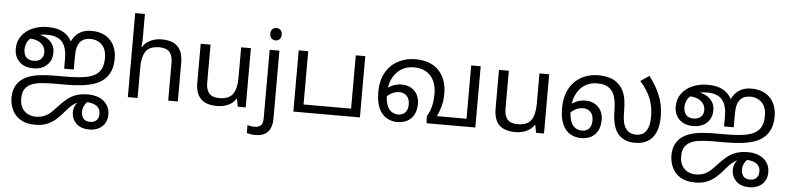

<svg xmlns="http://www.w3.org/2000/svg" viewBox="-55 -1084 7102 1730"><g transform="rotate(5 3495.5 -219.5)"><path d="M331 -566Q404 -566 449.5 -547Q495 -528 520.5 -499Q546 -470 559 -439L541 -430Q556 -473 581.5 -503.5Q607 -534 644 -550Q681 -566 729 -566Q804 -566 855 -536.5Q906 -507 932.5 -455Q959 -403 959 -335Q959 -268 939 -221Q919 -174 883 -143Q845 -110 791.5 -93Q738 -76 674.5 -69.5Q611 -63 542 -63H448Q382 -63 331.5 -59Q281 -55 245.5 -43Q210 -31 187 -8Q168 11 159.5 36Q151 61 151 93Q151 151 173 185Q195 219 227.5 233.5Q260 248 292 248Q336 248 368 235.5Q400 223 426 200Q452 177 478 148Q520 101 558 70Q596 39 641.5 23Q687 7 751 7Q787 7 821.5 16.5Q856 26 884 46.5Q912 67 929 98.5Q946 130 946 174Q946 218 925.5 251.5Q905 285 869 303Q833 321 787 321Q744 321 713.5 309Q683 297 663.5 276.5Q644 256 634.5 231Q625 206 625 181Q625 134 648 102Q671 70 705 41L772 55Q738 80 722.5 108Q707 136 707 168Q707 202 725.5 227Q744 252 789 252Q807 252 824.5 244.5Q842 237 853.5 220Q865 203 865 173Q865 143 853 124.5Q841 106 821 95.5Q801 85 778 81Q755 77 733 77Q718 77 703.5 78.5Q689 80 675 83Q652 90 630.5 104.5Q609 119 589 139.5Q569 160 549 184Q516 225 479.5 256Q443 287 399 304Q355 321 297 321Q215 321 163 289.5Q111 258 87 206Q63 154 63 95Q63 40 81.5 0.5Q100 -39 131 -65Q166 -94 213 -109Q260 -124 316 -129.5Q372 -135 432 -135H521Q597 -135 655 -140Q713 -145 755 -158.5Q797 -172 823 -196Q848 -219 859.5 -253Q871 -287 871 -334Q871 -387 852 -422Q833 -457 800 -475Q767 -493 726 -493Q697 -493 674.5 -484.5Q652 -476 635 -457Q616 -434 608 -403.5Q600 -373 600 -319V-205H513V-293Q513 -341 503.5 -379Q494 -417 473.5 -443Q453 -469 419 -482.5Q385 -496 337 -496Q306 -496 289 -493.5Q272 -491 252 -484L217 -470Q190 -456 173.5 -436.5Q157 -417 149.5 -394.5Q142 -372 142 -348Q142 -305 163.5 -278.5Q185 -252 234 -252Q273 -252 297.5 -274Q322 -296 322 -335Q322 -370 303.5 -395.5Q285 -421 252.5 -434.5Q220 -448 178 -448L242 -494Q288 -490 324.5 -470.5Q361 -451 382.5 -418.5Q404 -386 404 -342Q404 -270 357.5 -227Q311 -184 235 -184Q179 -184 140.5 -205.5Q102 -227 82.5 -263.5Q63 -300 63 -345Q63 -415 100 -464.5Q137 -514 198.5 -540Q260 -566 331 -566Z M1195 -537Q1195 -518 1193.5 -498Q1192 -478 1190 -462H1196Q1213 -490 1239 -508Q1265 -526 1297 -535.5Q1329 -545 1363 -545Q1428 -545 1471.5 -524.5Q1515 -504 1537 -461Q1559 -418 1559 -349V0H1472V-343Q1472 -408 1443 -440Q1414 -472 1352 -472Q1262 -472 1228.5 -421.5Q1195 -371 1195 -277V0H1107V-760H1195Z M2173 -536V0H2101L2088 -71H2084Q2067 -43 2040 -25Q2013 -7 1981 1.5Q1949 10 1914 10Q1850 10 1806.5 -10.5Q1763 -31 1741 -74Q1719 -117 1719 -185V-536H1808V-191Q1808 -127 1837 -95Q1866 -63 1927 -63Q2016 -63 2050.5 -113Q2085 -163 2085 -257V-536Z M2280 240Q2255 240 2236 236.5Q2217 233 2203 228V157Q2218 161 2234 164Q2250 167 2269 167Q2301 167 2322 149.5Q2343 132 2343 83V-536H2431V80Q2431 130 2415 166Q2399 202 2366 221Q2333 240 2280 240ZM2336 -681Q2336 -710 2351 -723.5Q2366 -737 2388 -737Q2408 -737 2423.5 -723.5Q2439 -710 2439 -681Q2439 -653 2423.5 -639Q2408 -625 2388 -625Q2366 -625 2351 -639Q2336 -653 2336 -681Z M2604 0V-554H2690V-72H3120V-554H3206V0Z M3543 12Q3490 12 3446 -14.5Q3402 -41 3376.5 -97Q3351 -153 3351 -243Q3351 -350 3393.5 -422Q3436 -494 3506 -530Q3576 -566 3658 -566Q3734 -566 3788.5 -543.5Q3843 -521 3877.5 -481.5Q3912 -442 3928.5 -390.5Q3945 -339 3945 -280Q3945 -216 3931 -166Q3917 -116 3897 -72H4164V-554H4250V0H3809L3805 -63Q3828 -98 3842.5 -149.5Q3857 -201 3857 -269Q3857 -340 3832 -390Q3807 -440 3761.5 -466Q3716 -492 3654 -492Q3584 -492 3534 -458.5Q3484 -425 3457 -367.5Q3430 -310 3430 -237Q3430 -170 3445.5 -130.5Q3461 -91 3487.5 -73.5Q3514 -56 3547 -56Q3573 -56 3592.5 -67.5Q3612 -79 3623 -101Q3634 -123 3634 -155Q3634 -205 3608 -231.5Q3582 -258 3541 -258Q3501 -258 3466 -237Q3431 -216 3402 -184L3387 -248Q3417 -283 3461.5 -305.5Q3506 -328 3555 -328Q3627 -328 3671.5 -284Q3716 -240 3716 -165Q3716 -110 3695 -70Q3674 -30 3635.5 -9Q3597 12 3543 12Z M4871 -536V0H4799L4786 -71H4782Q4765 -43 4738 -25Q4711 -7 4679 1.5Q4647 10 4612 10Q4548 10 4504.5 -10.5Q4461 -31 4439 -74Q4417 -117 4417 -185V-536H4506V-191Q4506 -127 4535 -95Q4564 -63 4625 -63Q4714 -63 4748.5 -113Q4783 -163 4783 -257V-536Z M5205 12Q5152 12 5108 -14Q5064 -40 5038.5 -96.5Q5013 -153 5013 -242Q5013 -323 5037 -384Q5061 -445 5103 -485.5Q5145 -526 5199.5 -546Q5254 -566 5315 -566Q5363 -566 5413 -553Q5463 -540 5501 -502Q5529 -475 5544.5 -440Q5560 -405 5566.5 -359Q5573 -313 5573 -252Q5573 -217 5576.5 -188Q5580 -159 5589 -136Q5598 -113 5614 -95Q5629 -79 5650 -70.5Q5671 -62 5700 -62Q5733 -62 5760 -78Q5787 -94 5803 -132Q5819 -170 5819 -237Q5819 -303 5803 -359Q5787 -415 5758.5 -461.5Q5730 -508 5694 -547L5772 -600Q5834 -521 5870 -434Q5906 -347 5906 -244Q5906 -159 5881.5 -102Q5857 -45 5810 -16.5Q5763 12 5693 12Q5650 12 5614.5 -0.5Q5579 -13 5553 -38Q5521 -68 5504 -121Q5487 -174 5486 -250Q5486 -286 5482 -324Q5478 -362 5466 -396.5Q5454 -431 5428 -455Q5408 -473 5380 -482.5Q5352 -492 5311 -492Q5242 -492 5193 -458.5Q5144 -425 5118 -366.5Q5092 -308 5092 -232Q5092 -168 5107.5 -129Q5123 -90 5149.5 -73Q5176 -56 5209 -56Q5236 -56 5255.5 -67.5Q5275 -79 5285.5 -101Q5296 -123 5296 -155Q5296 -205 5270 -231.5Q5244 -258 5203 -258Q5163 -258 5128 -237Q5093 -216 5064 -184L5049 -248Q5079 -283 5123.5 -305.5Q5168 -328 5217 -328Q5289 -328 5333.5 -284Q5378 -240 5378 -165Q5378 -110 5357 -70Q5336 -30 5297.5 -9Q5259 12 5205 12Z M6300 -566Q6373 -566 6418.5 -547Q6464 -528 6489.5 -499Q6515 -470 6528 -439L6510 -430Q6525 -473 6550.5 -503.5Q6576 -534 6613 -550Q6650 -566 6698 -566Q6773 -566 6824 -536.5Q6875 -507 6901.5 -455Q6928 -403 6928 -335Q6928 -268 6908 -221Q6888 -174 6852 -143Q6814 -110 6760.5 -93Q6707 -76 6643.5 -69.5Q6580 -63 6511 -63H6417Q6351 -63 6300.5 -59Q6250 -55 6214.5 -43Q6179 -31 6156 -8Q6137 11 6128.5 36Q6120 61 6120 93Q6120 151 6142 185Q6164 219 6196.5 233.5Q6229 248 6261 248Q6305 248 6337 235.5Q6369 223 6395 200Q6421 177 6447 148Q6489 101 6527 70Q6565 39 6610.5 23Q6656 7 6720 7Q6756 7 6790.5 16.5Q6825 26 6853 46.5Q6881 67 6898 98.5Q6915 130 6915 174Q6915 218 6894.5 251.5Q6874 285 6838 303Q6802 321 6756 321Q6713 321 6682.5 309Q6652 297 6632.5 276.5Q6613 256 6603.5 231Q6594 206 6594 181Q6594 134 6617 102Q6640 70 6674 41L6741 55Q6707 80 6691.5 108Q6676 136 6676 168Q6676 202 6694.5 227Q6713 252 6758 252Q6776 252 6793.5 244.5Q6811 237 6822.5 220Q6834 203 6834 173Q6834 143 6822 124.5Q6810 106 6790 95.5Q6770 85 6747 81Q6724 77 6702 77Q6687 77 6672.5 78.5Q6658 80 6644 83Q6621 90 6599.5 104.5Q6578 119 6558 139.5Q6538 160 6518 184Q6485 225 6448.5 256Q6412 287 6368 304Q6324 321 6266 321Q6184 321 6132 289.5Q6080 258 6056 206Q6032 154 6032 95Q6032 40 6050.5 0.5Q6069 -39 6100 -65Q6135 -94 6182 -109Q6229 -124 6285 -129.5Q6341 -135 6401 -135H6490Q6566 -135 6624 -140Q6682 -145 6724 -158.5Q6766 -172 6792 -196Q6817 -219 6828.5 -253Q6840 -287 6840 -334Q6840 -387 6821 -422Q6802 -457 6769 -475Q6736 -493 6695 -493Q6666 -493 6643.5 -484.5Q6621 -476 6604 -457Q6585 -434 6577 -403.5Q6569 -373 6569 -319V-205H6482V-293Q6482 -341 6472.5 -379Q6463 -417 6442.5 -443Q6422 -469 6388 -482.5Q6354 -496 6306 -496Q6275 -496 6258 -493.5Q6241 -491 6221 -484L6186 -470Q6159 -456 6142.5 -436.5Q6126 -417 6118.5 -394.5Q6111 -372 6111 -348Q6111 -305 6132.5 -278.5Q6154 -252 6203 -252Q6242 -252 6266.5 -274Q6291 -296 6291 -335Q6291 -370 6272.5 -395.5Q6254 -421 6221.5 -434.5Q6189 -448 6147 -448L6211 -494Q6257 -490 6293.5 -470.5Q6330 -451 6351.5 -418.5Q6373 -386 6373 -342Q6373 -270 6326.5 -227Q6280 -184 6204 -184Q6148 -184 6109.5 -205.5Q6071 -227 6051.5 -263.5Q6032 -300 6032 -345Q6032 -415 6069 -464.5Q6106 -514 6167.5 -540Q6229 -566 6300 -566Z"/></g></svg>

Font: hextamil15
Style: Book
Weight: 400
Designer: Jelle Bosma - Monotype Design Team
Foundry: Monotype Imaging Inc.
Version: Version 2.003